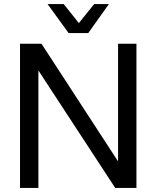

<svg xmlns="http://www.w3.org/2000/svg" viewBox="-20 -920 766 940"><path d="M513 -900H441L366 -807L292 -900H213L316 -758H412ZM558 -130 183 -706H78V0H168V-575L544 0H648V-706H558Z"/></svg>

Font: Alpha Lyrae Medium
Style: Regular
Weight: 500
Designer: Nikolay Petroussenko, Plamen Motev
Foundry: Fontfabric LLC
Version: Version 1.000;hotconv 1.0.109;makeotfexe 2.5.65596